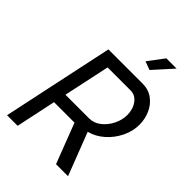

<svg xmlns="http://www.w3.org/2000/svg" viewBox="-260 -1036 1153 1153"><g transform="rotate(45 316.5 -459.0)"><path d="M20 0 171 -710H461Q512 -710 548.5 -683Q585 -656 604 -613Q623 -570 623 -522Q623 -467 597.5 -414.5Q572 -362 529 -324Q486 -286 433 -272L538 0H436L338 -255H164L110 0ZM382 -335Q422 -335 455.5 -361Q489 -387 509.5 -428Q530 -469 530 -512Q530 -561 504.5 -595.5Q479 -630 439 -630H244L181 -335ZM433 -797 379 -817 455 -918H542Z"/></g></svg>

Font: Raleway Medium
Style: Italic
Weight: 500
Italic angle: -12°
Designer: Matt McInerney, Pablo Impallari, Rodrigo Fuenzalida
Foundry: Matt McInerney, Pablo Impallari, Rodrigo Fuenzalida
Version: Version 4.026